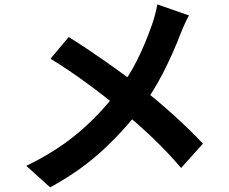

<svg xmlns="http://www.w3.org/2000/svg" viewBox="-20 -786 1017 854"><path d="M780.8 -630.4Q748 -544.7 703.5 -458.3Q658.9 -371.8 603.5 -299.8Q524.4 -197.3 428.7 -110.4Q333 -23.4 202.9 47.4L96.9 -48.3Q225.8 -110.4 322.9 -190.9Q419.9 -271.5 500.7 -377.2Q554.7 -447.3 591.1 -520.6Q627.4 -594 656.7 -678Q671.4 -720.7 679.9 -766.4L820.8 -717.3Q804.2 -689 780.8 -630.4ZM597.9 -403.6Q678.5 -340.8 750.9 -275.5Q823.2 -210.2 882.8 -147L785.6 -38.8Q725.3 -109.6 659.8 -172Q594.2 -234.4 512 -302.7Q446 -357.7 366.5 -416Q286.9 -474.4 204.6 -524.7L285.4 -621.3Q357.9 -576.4 446.9 -514.3Q535.9 -452.1 597.9 -403.6Z"/></svg>

Font: Min Sans VF VF
Style: Regular
Weight: 400
Designer: Jinseong-Kim, NotoSansCJK, Nunito
Foundry: Jinseong-Kim
Version: Version 1.420;Glyphs 3.1.2 (3151)